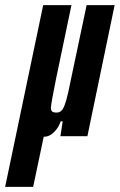

<svg xmlns="http://www.w3.org/2000/svg" viewBox="-78 -530 466 747"><path d="M-58 197 90 -510H200L140 -223Q130 -173 125.5 -148Q121 -123 120 -111Q120 -103 122.5 -99Q125 -95 130 -93.5Q135 -92 142 -92Q152 -92 159.5 -98Q167 -104 173.5 -121Q180 -138 187.5 -171Q195 -204 206 -259L259 -510H368L262 0H157L166 -58H158Q152 -40 141.5 -26.5Q131 -13 119 -5.5Q107 2 93 2Q80 2 70 -5Q60 -12 56 -22L102 -45L51 197Z"/></svg>

Font: Saira UltraCondensed ExtraBold
Style: Italic
Weight: 800
Width: 1
Italic angle: -12°
Designer: Hector Gatti with collaboration of the Omnibus-Type team
Foundry: Omnibus-Type
Version: Version 1.101